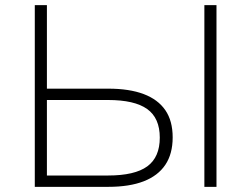

<svg xmlns="http://www.w3.org/2000/svg" viewBox="-20 -725 976 745"><path d="M115 0V-705H162V-381H400Q482 -381 537.5 -360Q593 -339 621.5 -297.5Q650 -256 650 -192Q650 -128 621.5 -85.5Q593 -43 537.5 -21.5Q482 0 400 0ZM162 -44H399Q503 -44 551.5 -79.5Q600 -115 600 -191Q600 -267 551 -302Q502 -337 399 -337H162ZM773 0V-705H820V0Z"/></svg>

Font: Nunito Sans 10pt SemiExpanded ExtraLight
Style: Regular
Weight: 250
Width: 6
Designer: Vernon Adams
Foundry: Vernon Adams
Version: Version 3.101;gftools[0.9.27]